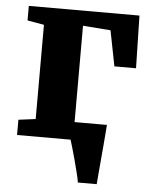

<svg xmlns="http://www.w3.org/2000/svg" viewBox="-53 -599 643 822"><g transform="rotate(5 269.0 -187.5)"><path d="M312.5 180Q310.5 165.5 304 139.2Q297.5 113 289.8 84.2Q282 55.5 275.2 32.2Q268.5 9 265.5 0L230.5 -76.5H415Q414 -63.5 412 -37.5Q410 -11.5 407.2 21.2Q404.5 54 401.5 86Q398.5 118 396.5 143.5Q394.5 169 393.5 180ZM35.5 0V-65.5L109 -75V-480L37.5 -492.5V-555H513L518 -329H425L395 -481.5L276 -490.5V-75L388.5 -65.5V0Z"/></g></svg>

Font: Merriweather 20pt Black
Style: Regular
Weight: 900
Version: Version 2.100